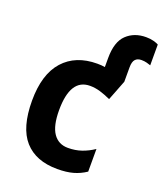

<svg xmlns="http://www.w3.org/2000/svg" viewBox="-142 -859 823 964"><g transform="rotate(20 269.5 -377.5)"><path d="M278 10Q163 10 102.5 -58Q42 -126 42 -270Q42 -411 107 -483.5Q172 -556 287 -556Q310 -556 328 -553V-601Q328 -688 368.5 -726.5Q409 -765 472 -765Q495 -765 513 -760Q531 -755 539 -750V-639Q531 -642 518 -645.5Q505 -649 489 -649Q468 -649 456.5 -636.5Q445 -624 445 -594V-517L403 -409Q372 -423 345 -431Q318 -439 291 -439Q186 -439 186 -271Q186 -188 213.5 -148Q241 -108 292 -108Q331 -108 364.5 -119.5Q398 -131 429 -152V-31Q398 -10 362.5 0Q327 10 278 10Z"/></g></svg>

Font: Noto Sans SemiCondensed
Style: Bold
Weight: 700
Width: 4
Designer: Monotype Design Team
Foundry: Monotype Imaging Inc.
Version: Version 2.013; ttfautohint (v1.8.4.7-5d5b)